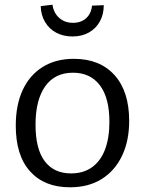

<svg xmlns="http://www.w3.org/2000/svg" viewBox="-20 -787 615 816"><path d="M294 -537Q404 -537 466.5 -468Q529 -399 529 -273Q529 -188 498.5 -124.5Q468 -61 412 -26Q356 9 277 9Q169 9 108 -58.5Q47 -126 47 -253Q47 -341 76.5 -404.5Q106 -468 161.5 -502.5Q217 -537 294 -537ZM290 -478Q213 -478 172 -420Q131 -362 131 -257Q131 -154 170 -102Q209 -50 282 -50Q335 -50 371.5 -76.5Q408 -103 426.5 -152Q445 -201 445 -269Q445 -371 404.5 -424.5Q364 -478 290 -478ZM288 -632Q249 -632 219 -648Q189 -664 171.5 -693.5Q154 -723 153 -761L203 -767Q208 -732 231.5 -711Q255 -690 290 -690Q325 -690 346.5 -710Q368 -730 371 -763L421 -765Q421 -726 404.5 -696Q388 -666 358 -649Q328 -632 288 -632Z"/></svg>

Font: Bitter Thin
Style: Regular
Weight: 400
Version: Version 3.021